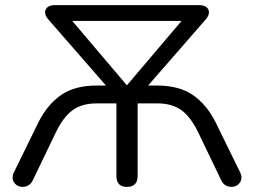

<svg xmlns="http://www.w3.org/2000/svg" viewBox="-20 -725 995 752"><path d="M477 7Q436 7 436 -36V-320H358Q301 -320 264.5 -293.5Q228 -267 199 -207L109 -20Q98 4 74 6.5Q50 9 36.5 -8.5Q23 -26 35 -51L131 -247Q166 -316 219.5 -353Q273 -390 359 -390H395L170 -648Q151 -670 159 -687.5Q167 -705 198 -705H757Q788 -705 796 -687.5Q804 -670 785 -648L560 -390H595Q681 -390 735 -353Q789 -316 824 -247L920 -51Q932 -26 918.5 -8.5Q905 9 881 6.5Q857 4 846 -20L756 -207Q727 -267 690.5 -293.5Q654 -320 597 -320H519V-36Q519 7 477 7ZM476 -392H478L691 -643H263Z"/></svg>

Font: Nunito
Style: Regular
Weight: 400
Designer: Vernon Adams
Foundry: Vernon Adams
Version: Version 3.602